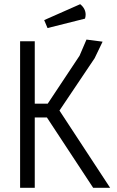

<svg xmlns="http://www.w3.org/2000/svg" viewBox="-20 -897 558 917"><path d="M360 -631 393 -708 470 -698 432 -619 264 -369 506 0H425L204 -336H146V0H76V-700H146V-402H208ZM363 -877Q389 -856 389 -827Q389 -818 386 -808L207 -763L191 -801Z"/></svg>

Font: Strong
Style: Regular
Weight: 400
Designer: Roman Shchyukin (Gaslight Type Foundry)
Foundry: Cyreal (www.cyreal.org)
Version: Version 1.001